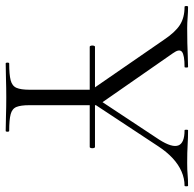

<svg xmlns="http://www.w3.org/2000/svg" viewBox="-28 -642 665 658"><g transform="rotate(90 304.0 -312.5)"><path d="M135 -288Q132 -288 131 -292.5Q130 -297 131 -301.5Q132 -306 135 -306H478Q481 -306 482 -301.5Q483 -297 482 -292.5Q481 -288 478 -288ZM297 -290 453 -526Q481 -570 473 -591.5Q465 -613 421 -613Q419 -613 419 -619Q419 -625 421 -625Q447 -625 471 -623.5Q495 -622 533 -622Q558 -622 573.5 -623.5Q589 -625 611 -625Q613 -625 613 -619Q613 -613 611 -613Q586 -613 562 -602.5Q538 -592 516.5 -572Q495 -552 476 -523L313 -276ZM298 -271 111 -542Q85 -581 60 -597Q35 -613 -2 -613Q-5 -613 -5 -619Q-5 -625 -2 -625Q15 -625 34.5 -623.5Q54 -622 71 -622Q98 -622 121.5 -622.5Q145 -623 166 -624Q187 -625 204 -625Q206 -625 206 -619Q206 -613 204 -613Q163 -613 152 -604Q141 -595 157 -573L335 -317ZM282 -310 335 -319V-81Q335 -52 341 -37Q347 -22 366 -17Q385 -12 423 -12Q426 -12 426 -6Q426 0 423 0Q400 0 371 -1Q342 -2 308 -2Q275 -2 245 -1Q215 0 192 0Q189 0 189 -6Q189 -12 192 -12Q230 -12 249.5 -17Q269 -22 275.5 -37Q282 -52 282 -81Z"/></g></svg>

Font: Cormorant Light
Style: Regular
Weight: 300
Designer: Christian Thalmann (Catharsis Fonts)
Foundry: Catharsis Fonts
Version: Version 4.000